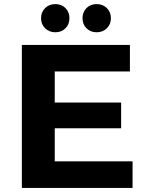

<svg xmlns="http://www.w3.org/2000/svg" viewBox="-20 -920 713 940"><path d="M629 -130V0H87V-700H616V-570H248V-418H573V-292H248V-130ZM181 -831Q181 -861 201 -880.5Q221 -900 251 -900Q281 -900 300.5 -880.5Q320 -861 320 -831Q320 -801 300.5 -781.5Q281 -762 251 -762Q221 -762 201 -781.5Q181 -801 181 -831ZM384 -831Q384 -861 403.5 -880.5Q423 -900 453 -900Q483 -900 503 -880.5Q523 -861 523 -831Q523 -801 503 -781.5Q483 -762 453 -762Q423 -762 403.5 -781.5Q384 -801 384 -831Z"/></svg>

Font: APTA Sans Regular
Style: Bold Italic
Weight: 700
Version: Version 7.200